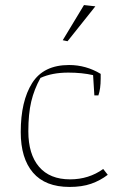

<svg xmlns="http://www.w3.org/2000/svg" viewBox="-20 -729 484 759"><path d="M228 -570 312 -709 357 -704 247 -566ZM62 -207Q62 -329 107 -400.5Q152 -472 253 -472Q320 -472 378 -437V-418Q378 -378 369 -352H353L348 -432Q304 -442 250 -442Q186 -442 140 -421Q115 -376 103.5 -327.5Q92 -279 92 -210Q92 -119 134.5 -69.5Q177 -20 257 -20Q331 -20 388 -61L406 -38Q376 -15 340 -2.5Q304 10 255 10Q159 10 110.5 -46.5Q62 -103 62 -207Z"/></svg>

Font: Athiti ExtraLight
Style: Regular
Weight: 275
Designer: CadsonDemak Team
Foundry: CadsonDemak
Version: Version 1.033